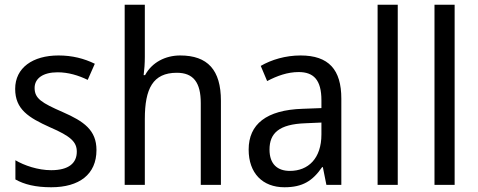

<svg xmlns="http://www.w3.org/2000/svg" viewBox="-20 -780 2015 810"><path d="M387 -147C387 -231 334 -268 245 -307C156 -346 126 -364 126 -409C126 -449 161 -475 223 -475C268 -475 311 -462 350 -443L380 -511C335 -533 285 -546 227 -546C118 -546 44 -494 44 -405C44 -319 100 -284 191 -243C279 -205 304 -181 304 -140C304 -92 270 -62 196 -62C140 -62 82 -82 45 -104V-23C82 -2 130 10 196 10C314 10 387 -44 387 -147Z M591 -540V-760H506V0H591V-278C591 -406 625 -473 726 -473C796 -473 827 -432 827 -345V0H912V-355C912 -485 856 -546 740 -546C678 -546 621 -517 592 -463H586C589 -485 591 -513 591 -540Z M1248 -546C1184 -546 1125 -528 1080 -502L1107 -438C1149 -460 1193 -476 1240 -476C1303 -476 1336 -443 1336 -357V-324L1256 -321C1104 -316 1029 -256 1029 -149C1029 -49 1088 10 1180 10C1257 10 1299 -17 1339 -75H1342L1357 0H1420V-364C1420 -486 1367 -546 1248 -546ZM1268 -260 1336 -263V-213C1336 -111 1280 -59 1203 -59C1151 -59 1117 -87 1117 -149C1117 -218 1157 -256 1268 -260Z M1658 0V-760H1573V0Z M1898 0V-760H1813V0Z"/></svg>

Font: Noto Sans Khmer UI SemiCondensed
Style: Regular
Weight: 400
Width: 4
Designer: Danh Hong and the Monotype Design Team
Foundry: Monotype Imaging Inc.
Version: Version 2.002